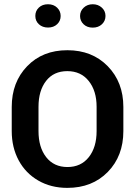

<svg xmlns="http://www.w3.org/2000/svg" viewBox="-20 -888 662 918"><path d="M441.9 -261.2V-377.4Q441.9 -453.6 404.3 -500.7Q366.7 -547.9 301.8 -547.9Q236.8 -547.9 200.4 -501.2Q164.1 -454.6 164.1 -377.4V-261.2Q164.1 -183.6 200.9 -136.5Q237.8 -89.4 302.5 -89.4Q367.2 -89.4 404.5 -136.5Q441.9 -183.6 441.9 -261.2ZM569.8 -376.5V-261.2Q569.8 -142.1 495.4 -65.9Q420.9 10.3 301.8 10.3Q223.6 10.3 163.1 -24.7Q102.5 -59.6 69.3 -121.3Q36.1 -183.1 36.1 -261.2V-376.5Q36.1 -495.1 109.9 -571.5Q183.6 -647.9 302 -647.9Q420.4 -647.9 495.1 -571.5Q569.8 -495.1 569.8 -376.5ZM270 -811.5Q270 -788.1 253.2 -772.2Q236.3 -756.3 209.7 -756.3Q183.1 -756.3 166 -772Q148.9 -787.6 148.9 -811.8Q148.9 -835.9 165.8 -851.8Q182.6 -867.7 209.5 -867.7Q236.3 -867.7 253.2 -851.3Q270 -835 270 -811.5ZM467.3 -772Q450.2 -755.9 423.3 -755.9Q396.5 -755.9 379.6 -772Q362.8 -788.1 362.8 -811.5Q362.8 -835 380.1 -851.3Q397.5 -867.7 423.3 -867.7Q449.2 -867.7 466.8 -851.6Q484.4 -835.4 484.4 -811.8Q484.4 -788.1 467.3 -772Z"/></svg>

Font: Yantramanav
Style: Bold
Weight: 700
Version: Version 1.001;PS 1.0;hotconv 1.0.72;makeotf.lib2.5.5900; ttf